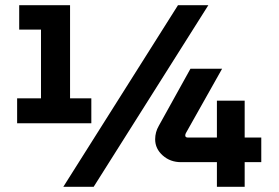

<svg xmlns="http://www.w3.org/2000/svg" viewBox="-20 -720 1075 740"><path d="M816 0V-95H678Q636 -95 607 -121Q578 -147 578 -183Q578 -197 581.5 -210Q585 -223 592 -235L714 -455H836L697 -208Q694 -203 694 -198Q694 -194 696.5 -192Q699 -190 703 -190H816V-332H923V-190H987V-95H923V0ZM46 -245V-341H138V-606H54V-700H250V-341H332V-245ZM224 0 666 -700H783L341 0Z"/></svg>

Font: MuseoModerno SemiBold
Style: Bold
Weight: 700
Version: Version 1.001